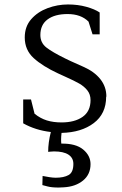

<svg xmlns="http://www.w3.org/2000/svg" viewBox="-20 -583 549 861"><path d="M456 -149Q456 -73 400.5 -31Q345 11 256 13Q254 31 254 42Q254 55 255 61Q320 60 353 87.5Q386 115 386 153Q386 199 352.5 226.5Q319 254 266 257L243 258Q211 258 193 253Q175 248 170 247L171 206Q186 209 202 211.5Q218 214 230 214Q266 214 287.5 202Q309 190 309 152Q309 125 287 110.5Q265 96 222 96Q214 96 206.5 97Q199 98 196 98Q196 56 208 9Q139 1 84 -30V-137H119L135 -73Q161 -52 190 -43Q219 -34 256 -34Q315 -34 350.5 -59Q386 -84 386 -134Q386 -160 371.5 -178Q357 -196 335 -208.5Q313 -221 275 -238L240 -254Q171 -286 131 -322.5Q91 -359 91 -415Q91 -464 120 -497Q149 -530 193.5 -546.5Q238 -563 285 -563Q329 -563 367 -552.5Q405 -542 427 -527V-429H395L377 -486Q343 -520 283 -520Q226 -520 193.5 -496Q161 -472 161 -426Q161 -391 188 -370Q215 -349 272 -321L297 -309Q305 -305 354 -283.5Q403 -262 430 -228Q457 -194 457 -150Z"/></svg>

Font: Martel Light
Style: Regular
Weight: 300
Designer: Dan Reynolds
Foundry: Dan Reynolds
Version: Version 1.001; ttfautohint (v1.1) -l 5 -r 5 -G 72 -x 0 -D la